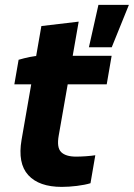

<svg xmlns="http://www.w3.org/2000/svg" viewBox="-20 -745 540 774"><path d="M67 -181.8 146.8 -640 297.2 -657.8 216.8 -199Q208 -150.2 226.5 -131.9Q245 -113.6 286.8 -113.6Q304.4 -113.6 327 -115.2Q349.6 -116.8 364.2 -119.2L344.8 -6.4Q322.4 0.4 290.1 4.4Q257.8 8.4 229 8.4Q137.4 8.4 94 -39Q50.6 -86.4 67 -181.8ZM141 -520H430L410.2 -405H37.8L55 -504Q76.6 -510.4 99.8 -515.2Q123 -520 141 -520ZM376.8 -725.4H499.6L430.4 -554.4H338.4Z"/></svg>

Font: Fixel Italic Variable Display Thin
Style: Italic
Weight: 100
Italic angle: -10°
Designer: AlfaBravo + MacPaw
Foundry: Kyrylo Tkachov, Marchela Mozhyna, Serhii Makarenko, Maria Weinstein, Zakhar Kryvoshyya
Version: Version 1.210;Glyphs 3.2 (3217)